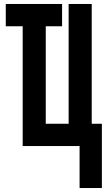

<svg xmlns="http://www.w3.org/2000/svg" viewBox="-20 -734 540 965"><path d="M492 211V-112H441V-714H325V-112H210V-602H292V-714H9V-602H94V0H380V211Z"/></svg>

Font: Noto Sans Mono UI Condensed
Style: Bold
Weight: 700
Width: 3
Designer: Monotype Design team
Foundry: Monotype Imaging Inc.
Version: 1.000